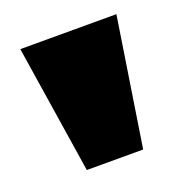

<svg xmlns="http://www.w3.org/2000/svg" viewBox="-71 -769 424 445"><g transform="rotate(-20 141.0 -547.0)"><path d="M23 -705H260L211 -389H72Z"/></g></svg>

Font: Nunito Sans Heavy
Style: Regular
Weight: 400
Designer: Vernon Adams
Foundry: Vernon Adams
Version: Version 2.500